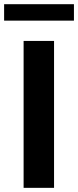

<svg xmlns="http://www.w3.org/2000/svg" viewBox="-54 -904 376 924"><path d="M206.1 0H59.6V-707H206.1ZM301.8 -804.7H-34.2V-883.8H301.8Z"/></svg>

Font: WEMIX Pretendard
Style: Bold
Weight: 700
Designer: Base glyphs from Inter by Rasmus Andersson; Hangeul glyphs from Noto Sans CJK(Source Han Sans) by Jang Soo-young and Kan
Foundry: Kil Hyung-jin
Version: Version 1.000